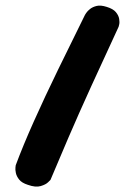

<svg xmlns="http://www.w3.org/2000/svg" viewBox="-20 -679 489 696"><path d="M81 -9Q59 -16 49.5 -28Q40 -40 37.5 -52Q35 -64 36 -72Q37 -80 37 -80Q63 -150 102.5 -238.5Q142 -327 190.5 -426.5Q239 -526 288 -625Q288 -625 292.5 -632Q297 -639 306.5 -646.5Q316 -654 330.5 -657.5Q345 -661 367 -654Q390 -647 400 -635Q410 -623 412 -610.5Q414 -598 412 -590Q410 -582 410 -582Q358 -470 311.5 -368Q265 -266 228 -180Q191 -94 163 -27Q163 -27 154.5 -18.5Q146 -10 127.5 -4.5Q109 1 81 -9Z"/></svg>

Font: Sour Gummy Black
Style: Bold
Weight: 700
Version: Version 1.000